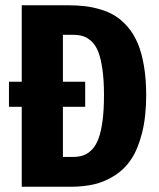

<svg xmlns="http://www.w3.org/2000/svg" viewBox="-20 -713 606 733"><path d="M237.8 -692.9Q273.9 -692.9 303.7 -689.5Q333.5 -686 365.2 -676.5Q397 -667 421.6 -651.1Q446.3 -635.3 468.8 -608.9Q491.2 -582.5 506.1 -547.1Q521 -511.7 529.5 -461.7Q538.1 -411.6 538.1 -350.1Q538.1 -268.1 522.5 -206.1Q506.8 -144 481.2 -105.5Q455.6 -66.9 417.5 -42.7Q379.4 -18.6 338.9 -9.3Q298.3 0 249 0H63V-305.2H14.2V-400.9H63V-692.9ZM257.8 -113.8Q281.2 -113.8 298.8 -120.1Q316.4 -126.5 331.5 -142.3Q346.7 -158.2 356.4 -184.8Q366.2 -211.4 371.6 -252.7Q377 -293.9 377 -350.1Q377 -406.7 371.1 -448Q365.2 -489.3 355.5 -514.4Q345.7 -539.6 330.1 -554.4Q314.5 -569.3 297.6 -574.7Q280.8 -580.1 257.8 -580.1H220.2V-400.9H305.2V-305.2H220.2V-113.8Z"/></svg>

Font: Fira Sans Compressed
Style: Bold
Weight: 700
Width: 1
Designer: Carrois Corporate & Edenspiekermann AG
Foundry: Carrois Corporate GbR & Edenspiekermann AG
Version: Version 4.203;PS 004.203;hotconv 1.0.88;makeotf.lib2.5.64775